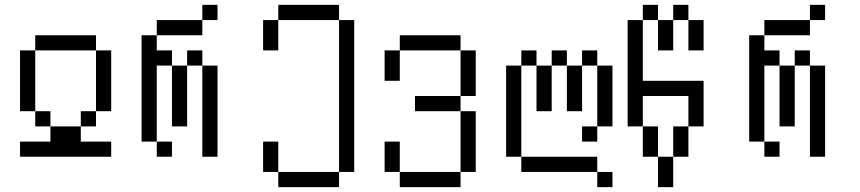

<svg xmlns="http://www.w3.org/2000/svg" viewBox="-20 -645 3540 790"><path d="M437.5 0V-62.5H312.5V-125H187.5V-62.5H62.5V0ZM187.5 -125V-187.5H125V-125ZM312.5 -125H375V-187.5H312.5ZM125 -187.5Q125 -187.5 125 -437.5H62.5Q62.5 -437.5 62.5 -187.5ZM375 -187.5H437.5Q437.5 -187.5 437.5 -437.5H375Q375 -437.5 375 -187.5ZM125 -437.5H375V-500H125Z M687.5 0V-62.5H625V0ZM875 -562.5V-625H812.5V-562.5H625V-500H562.5V-62.5H625V-375H687.5Q687.5 -375 687.5 -125H750Q750 -125 750 -375H687.5V-437.5H625V-500H812.5V-562.5ZM812.5 -375Q812.5 -375 812.5 0H875Q875 0 875 -375ZM750 -375H812.5V-437.5H750Z M1125 62.5V125H1375V62.5ZM1125 62.5Q1125 62.5 1125 -62.5H1062.5Q1062.5 -62.5 1062.5 62.5ZM1375 62.5H1437.5Q1437.5 62.5 1437.5 -562.5H1375Q1375 -562.5 1375 62.5ZM1062.5 -562.5Q1062.5 -562.5 1062.5 -437.5H1125Q1125 -437.5 1125 -562.5ZM1125 -562.5H1375V-625H1125Z M1625 62.5V125H1875V62.5ZM1625 62.5Q1625 62.5 1625 -62.5H1562.5Q1562.5 -62.5 1562.5 62.5ZM1875 62.5H1937.5Q1937.5 62.5 1937.5 -187.5H1875Q1875 -187.5 1875 62.5ZM1875 -187.5V-250H1687.5V-187.5ZM1875 -250H1937.5V-437.5H1875ZM1562.5 -437.5Q1562.5 -437.5 1562.5 -312.5H1625Q1625 -312.5 1625 -437.5ZM1625 -437.5H1875V-500H1625Z M2500 125V62.5H2437.5V125ZM2437.5 62.5V0H2125V62.5ZM2125 0Q2125 0 2125 -375H2062.5Q2062.5 -375 2062.5 0ZM2437.5 -125H2375V-62.5H2437.5ZM2437.5 -125H2500Q2500 -125 2500 -375H2437.5Q2437.5 -375 2437.5 -125ZM2187.5 -375V-187.5H2250V-375ZM2312.5 -375V-187.5H2375V-375ZM2125 -375H2187.5V-437.5H2125ZM2250 -375H2312.5V-437.5H2250ZM2375 -375H2437.5V-437.5H2375Z M2687.5 0Q2687.5 0 2687.5 125H2750Q2750 125 2750 0ZM2687.5 0Q2687.5 0 2687.5 -125H2625Q2625 -125 2625 0ZM2750 0H2812.5Q2812.5 0 2812.5 -125H2750Q2750 -125 2750 0ZM2625 -125Q2625 -125 2625 -250H2812.5Q2812.5 -250 2812.5 -125H2875V-312.5H2625Q2625 -312.5 2625 -562.5H2562.5V-125ZM2687.5 -562.5Q2687.5 -562.5 2687.5 -437.5H2750Q2750 -437.5 2750 -562.5ZM2812.5 -562.5Q2812.5 -562.5 2812.5 -437.5H2875Q2875 -437.5 2875 -562.5ZM2625 -562.5H2687.5V-625H2625ZM2750 -562.5H2812.5V-625H2750Z M3187.5 0V-62.5H3125V0ZM3375 -562.5V-625H3312.5V-562.5H3125V-500H3062.5V-62.5H3125V-375H3187.5Q3187.5 -375 3187.5 -125H3250Q3250 -125 3250 -375H3187.5V-437.5H3125V-500H3312.5V-562.5ZM3312.5 -375Q3312.5 -375 3312.5 0H3375Q3375 0 3375 -375ZM3250 -375H3312.5V-437.5H3250Z"/></svg>

Font: UnifontExMono
Style: Regular
Weight: 500
Version: Version 15.0.06